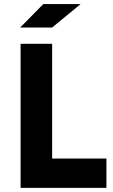

<svg xmlns="http://www.w3.org/2000/svg" viewBox="-20 -913 551 933"><path d="M190.4 -893.1H371.6L233.4 -779.3H78.1ZM80.1 -700.2H233.4V-142.6H497.1V0H80.1Z"/></svg>

Font: Selawik
Style: Bold
Weight: 700
Designer: Aaron Bell
Foundry: Microsoft Corporation
Version: Version 1.01